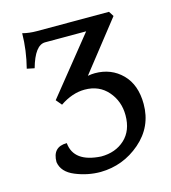

<svg xmlns="http://www.w3.org/2000/svg" viewBox="-107 -789 788 885"><g transform="rotate(-15 287.5 -346.5)"><path d="M264.6 9.8Q203.1 9.8 144.8 -14.2Q86.4 -38.1 79.1 -86.9Q79.1 -159.2 147.5 -159.2Q156.2 -65.9 285.2 -58.6Q354 -58.6 398.2 -99.4Q442.4 -140.1 442.4 -213.4Q442.4 -280.3 400.9 -328.1Q359.4 -376 290.5 -376Q231.4 -376 172.4 -335.9L149.4 -363.3L367.2 -633.8H171.4Q122.6 -633.8 93.8 -530.8L58.1 -538.1Q79.1 -620.1 80.1 -701.7Q110.8 -693.4 148.4 -693.4H492.2L507.3 -669.4L321.8 -433.6Q339.4 -437 355.5 -437Q433.6 -437 485.1 -385.3Q536.6 -333.5 536.6 -241.7Q536.6 -133.3 454.6 -62.5Q372.6 8.3 264.6 9.8Z"/></g></svg>

Font: Kelvinch
Style: Regular
Weight: 400
Designer: Paul James MIller
Foundry: High-Logic / Made with FontCreator
Version: Version 3.30 September 23, 2016